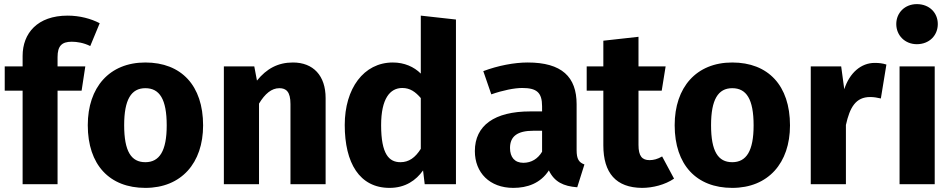

<svg xmlns="http://www.w3.org/2000/svg" viewBox="-20 -896 4632 934"><path d="M329 -693C354 -693 387 -688 419 -672L465 -783C423 -805 368 -820 309 -820C162 -820 90 -734 90 -624V-573H3V-455H90V0H260V-455H377L395 -573H260V-618C260 -672 280 -693 329 -693Z M687 -592C512 -592 407 -471 407 -287C407 -94 513 18 687 18C862 18 968 -103 968 -286C968 -480 862 -592 687 -592ZM687 -467C756 -467 791 -414 791 -286C791 -162 756 -107 687 -107C618 -107 584 -160 584 -287C584 -411 618 -467 687 -467Z M1405 -592C1332 -592 1277 -562 1230 -504L1217 -573H1069V0H1240V-392C1269 -440 1301 -467 1339 -467C1372 -467 1393 -450 1393 -390V0H1564V-419C1564 -528 1504 -592 1405 -592Z M2027 -820V-538C1994 -571 1947 -592 1891 -592C1749 -592 1657 -465 1657 -288C1657 -103 1729 18 1875 18C1952 18 2004 -19 2038 -67L2046 0H2198V-801ZM1928 -107C1873 -107 1834 -145 1834 -287C1834 -416 1877 -468 1937 -468C1975 -468 2001 -449 2027 -419V-172C2000 -129 1969 -107 1928 -107Z M2785 -166V-389C2785 -522 2713 -592 2547 -592C2482 -592 2403 -577 2331 -550L2370 -437C2427 -457 2483 -468 2520 -468C2590 -468 2617 -447 2617 -379V-354H2559C2386 -354 2290 -286 2290 -161C2290 -56 2362 18 2477 18C2545 18 2609 -4 2650 -67C2677 -11 2721 10 2788 15L2823 -96C2796 -106 2785 -122 2785 -166ZM2526 -104C2484 -104 2461 -131 2461 -176C2461 -233 2497 -260 2575 -260H2617V-158C2597 -124 2565 -104 2526 -104Z M3201 -135C3179 -122 3159 -117 3140 -117C3104 -117 3086 -136 3086 -191V-455H3199L3218 -573H3086V-717L2915 -698V-573H2834V-455H2915V-189C2915 -54 2977 17 3103 18C3155 18 3215 3 3259 -27Z M3542 -592C3367 -592 3262 -471 3262 -287C3262 -94 3368 18 3542 18C3717 18 3823 -103 3823 -286C3823 -480 3717 -592 3542 -592ZM3542 -467C3611 -467 3646 -414 3646 -286C3646 -162 3611 -107 3542 -107C3473 -107 3439 -160 3439 -287C3439 -411 3473 -467 3542 -467Z M4235 -590C4169 -590 4113 -542 4087 -462L4072 -573H3924V0H4095V-288C4114 -374 4143 -424 4213 -424C4232 -424 4247 -421 4265 -417L4292 -582C4273 -588 4257 -590 4235 -590Z M4440 -876C4382 -876 4340 -834 4340 -779C4340 -724 4382 -681 4440 -681C4501 -681 4542 -724 4542 -779C4542 -834 4501 -876 4440 -876ZM4527 -573H4356V0H4527Z"/></svg>

Font: Glow Sans SC Normal ExtraBold
Style: Regular
Weight: 800
Designer: Ryoko NISHIZUKA (kana, bopomofo & ideographs); Paul D. Hunt (Latin, Greek & Cyrillic); Sandoll Communications, Soo-young
Version: Version 0.93